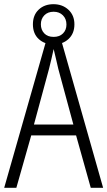

<svg xmlns="http://www.w3.org/2000/svg" viewBox="-20 -896 512 916"><path d="M413 0 343 -250H129L58 0H0L204 -715H269L472 0ZM258 -568Q253 -591 247 -615.5Q241 -640 236 -662Q231 -639 225.5 -615.5Q220 -592 214 -568L142 -302H330ZM236 -684Q193 -684 165 -709.5Q137 -735 137 -780Q137 -824 164.5 -850Q192 -876 235 -876Q278 -876 306.5 -849.5Q335 -823 335 -780Q335 -736 307 -710Q279 -684 236 -684ZM236 -720Q264 -720 280.5 -736.5Q297 -753 297 -779Q297 -806 280 -823Q263 -840 236 -840Q208 -840 191.5 -823Q175 -806 175 -780Q175 -754 191 -737Q207 -720 236 -720Z"/></svg>

Font: Noto Sans Lao Condensed Light
Style: Regular
Weight: 300
Width: 3
Designer: Monotype Design Team
Foundry: Monotype Imaging Inc.
Version: Version 2.003; ttfautohint (v1.8.4.7-5d5b)